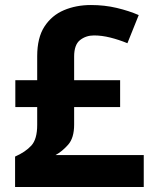

<svg xmlns="http://www.w3.org/2000/svg" viewBox="-20 -744 612 764"><path d="M342 -724Q396 -724 444.5 -712.5Q493 -701 532 -684L487 -572Q453 -586 419 -594.5Q385 -603 354 -603Q322 -603 298.5 -584.5Q275 -566 275 -519V-425H458V-318H275V-248Q275 -195 251 -168Q227 -141 201 -127H552V0H40V-121Q81 -139 104.5 -164.5Q128 -190 128 -247V-318H41V-425H128V-520Q128 -594 157 -638.5Q186 -683 234.5 -703.5Q283 -724 342 -724Z"/></svg>

Font: Noto Sans Ol Chiki
Style: Bold
Weight: 700
Designer: Monotype Design Team, Lewis McGuffie
Foundry: Monotype Imaging Inc.
Version: Version 2.003; ttfautohint (v1.8.4.7-5d5b)